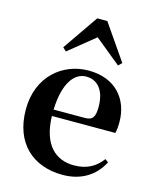

<svg xmlns="http://www.w3.org/2000/svg" viewBox="-124 -914 820 1014"><g transform="rotate(15 286.0 -407.0)"><path d="M316 16C415 16 490 -29 532 -110L514 -123C479 -76 432 -48 361 -48C261 -48 186 -113 182 -270H529C533 -288 535 -306 535 -331C535 -455 456 -552 309 -552C167 -552 40 -449 40 -269C40 -84 154 16 316 16ZM182 -305C187 -452 240 -518 304 -518C368 -518 408 -468 408 -380C408 -326 396 -305 353 -305ZM450 -618 469 -636 335 -830H280L146 -636L165 -618L308 -734Z"/></g></svg>

Font: Noto Serif KR
Style: Bold
Weight: 700
Designer: Ryoko NISHIZUKA 西塚涼子 (kana & ideographs); Frank Grießhammer (Latin, Greek & Cyrillic); Wenlong ZHANG 张文龙 (bopomofo); San
Foundry: Adobe
Version: Version 2.001;hotconv 1.1.0;makeotfexe 2.6.0